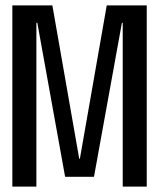

<svg xmlns="http://www.w3.org/2000/svg" viewBox="-20 -695 607 715"><path d="M26 0H115.5V-610H119L222.5 -36.5H330L434 -610H437V0H526.5V-675H377.5L277.5 -104H275L175 -675H26Z"/></svg>

Font: Anybody Condensed
Style: Regular
Weight: 400
Width: 3
Designer: Tyler Finck
Foundry: Etcetera Type Company
Version: Version 1.113;gftools[0.9.25]